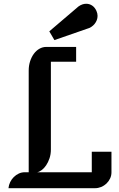

<svg xmlns="http://www.w3.org/2000/svg" viewBox="-20 -986 623 1006"><path d="M24.4 0Q25.9 -16.6 33.4 -32Q41 -47.4 52.5 -58.6Q64 -69.8 78.6 -76.7Q93.3 -83.5 109.9 -83.5H130.4V-616.2Q130.4 -642.1 137.7 -664.8Q145 -687.5 157.5 -704.3Q169.9 -721.2 186.8 -730.7Q203.6 -740.2 222.7 -740.2H378.9V-662.6H246.6V-203.1Q246.6 -177.7 239.5 -156.7Q232.4 -135.7 221.9 -120.1Q211.4 -104.5 198.7 -95Q186 -85.4 174.8 -83.5H460.9V-190.9H564V-83Q564 -65.4 556.6 -50.3Q549.3 -35.2 537.4 -23.9Q525.4 -12.7 510 -6.3Q494.6 0 478.5 0H24.4ZM238.3 -821.8 391.1 -952.1Q411.1 -966.3 431.6 -966.3Q448.7 -966.3 462.9 -956.8Q477.1 -947.3 485.4 -928.7Q491.2 -915.5 491.2 -902.8Q491.2 -891.1 487.1 -880.4Q482.9 -869.6 475.6 -860.6Q468.3 -851.6 458.3 -845Q448.2 -838.4 436.5 -835.4L265.1 -775.9Z"/></svg>

Font: Atomic Age
Style: Regular
Weight: 400
Designer: James Grieshaber
Foundry: James Grieshaber
Version: Version 1.008; ttfautohint (v1.4.1) -l 6 -r 46 -G 0 -x 0 -H 